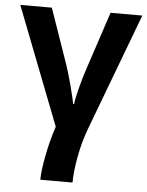

<svg xmlns="http://www.w3.org/2000/svg" viewBox="-55 -589 670 873"><g transform="rotate(5 280.0 -152.0)"><path d="M559 -544H414L330 -290Q314 -244 300.5 -191Q287 -138 285 -116H281Q276 -142 261 -199.5Q246 -257 232 -297L146 -544H2L211 -6Q190 56 176 127.5Q162 199 162 240H309Q309 190 322 120.5Q335 51 358 -10Z"/></g></svg>

Font: Noto Sans UI
Style: Bold
Weight: 700
Designer: Monotype Design Team
Foundry: Monotype Imaging Inc.
Version: Version 1.901